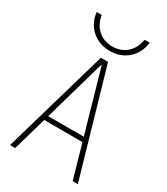

<svg xmlns="http://www.w3.org/2000/svg" viewBox="-229 -1057 1009 1158"><g transform="rotate(30 275.0 -478.0)"><path d="M39 0 250 -730H300L511 0H475L277 -693H273L75 0ZM130 -234V-266H420V-234ZM275 -792Q201 -792 150 -837Q99 -882 90 -956H126Q135 -895 175.5 -859Q216 -823 275 -823Q334 -823 374.5 -859Q415 -895 424 -956H460Q451 -882 400 -837Q349 -792 275 -792Z"/></g></svg>

Font: M PLUS Code Latin SemiExpanded ExtraLight
Style: Regular
Weight: 250
Width: 6
Designer: Coji Morishita
Foundry: UNDERFOREST DESIGN
Version: Version 1.002; ttfautohint (v1.8.3)